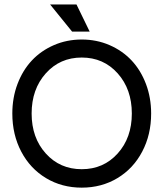

<svg xmlns="http://www.w3.org/2000/svg" viewBox="-20 -842 744 874"><path d="M36.1 -325.2Q36.1 -397.5 59.8 -460Q83.5 -522.5 125.2 -566.9Q167 -611.3 225.6 -636.7Q284.2 -662.1 352.1 -662.1Q419.9 -662.1 478.5 -636.7Q537.1 -611.3 578.9 -566.9Q620.6 -522.5 644.3 -460Q668 -397.5 668 -325.2Q668 -229 627.4 -151.9Q586.9 -74.7 514.6 -31.2Q442.4 12.2 352.1 12.2Q261.7 12.2 189.5 -31.2Q117.2 -74.7 76.7 -151.9Q36.1 -229 36.1 -325.2ZM580.1 -325.2Q580.1 -436 515.6 -508.1Q451.2 -580.1 352.1 -580.1Q252.9 -580.1 188.5 -508.1Q124 -436 124 -325.2Q124 -214.8 188.5 -143.3Q252.9 -71.8 352.1 -71.8Q451.2 -71.8 515.6 -143.3Q580.1 -214.8 580.1 -325.2ZM308.1 -698.2 208 -821.8H328.1L388.2 -698.2Z"/></svg>

Font: Apfel Grotezk
Style: Regular
Weight: 400
Designer: Luigi Gorlero
Foundry: © 2023, Luigi Gorlero & Collletttivo
Version: Version 2.000;Glyphs 3.2 (3217)